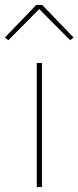

<svg xmlns="http://www.w3.org/2000/svg" viewBox="-45 -763 320 783"><path d="M126 0H105V-506H126ZM103 -743H127L255 -610L241 -599L115 -726L-11 -599L-25 -610Z"/></svg>

Font: IBM Plex Sans Thin
Style: Regular
Weight: 250
Designer: Mike Abbink, Paul van der Laan, Pieter van Rosmalen
Foundry: Bold Monday
Version: Version 3.201